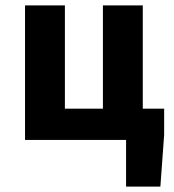

<svg xmlns="http://www.w3.org/2000/svg" viewBox="-20 -516 640 708"><path d="M72.3 0V-496.1H219.3V-115.3H359.5V-496.1H506.5V0ZM444.9 172V0H414.1V-115.3H585.3V-18.6L571.4 172Z"/></svg>

Font: Source Code Pro ExtraLight
Style: Regular
Weight: 200
Monospace: yes
Designer: Paul D. Hunt, Teo Tuominen
Foundry: Adobe
Version: Version 1.026;hotconv 1.1.0;makeotfexe 2.6.0